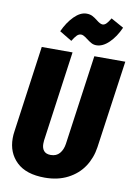

<svg xmlns="http://www.w3.org/2000/svg" viewBox="-100 -986 760 1068"><g transform="rotate(10 279.5 -451.5)"><path d="M489 -200Q480 -138 447.5 -89Q415 -40 359 -11Q303 18 229 18Q124 18 70 -33.5Q16 -85 16 -167Q16 -187 19 -206L87 -695H261L190 -185Q189 -179 189 -166Q189 -141 201.5 -126.5Q214 -112 240 -112Q272 -112 290 -133Q308 -154 313 -188L384 -695H559ZM327 -783Q325 -785 317 -790.5Q309 -796 303 -798.5Q297 -801 291 -801Q278 -801 267.5 -790.5Q257 -780 243 -757L173 -799Q197 -852 231.5 -886.5Q266 -921 301 -921Q320 -921 334 -914Q348 -907 364 -894Q385 -877 398 -877Q409 -877 419 -887Q429 -897 442 -919L514 -879Q490 -825 455 -791Q420 -757 384 -757Q369 -757 356.5 -763.5Q344 -770 327 -783Z"/></g></svg>

Font: Fira Sans Extra Condensed ExtraBold
Style: Italic
Weight: 800
Width: 3
Italic angle: -8°
Designer: Carrois Corporate & Edenspiekermann AG
Foundry: Carrois Corporate GbR & Edenspiekermann AG
Version: Version 4.203